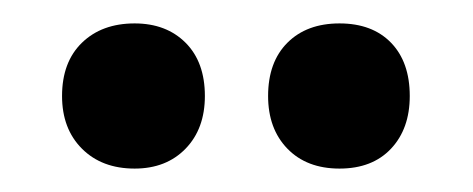

<svg xmlns="http://www.w3.org/2000/svg" viewBox="-20 -625 404 164"><path d="M155 -543Q155 -515 138.5 -498Q122 -481 95 -481Q67 -481 50 -498Q33 -515 33 -543Q33 -572 50 -588.5Q67 -605 95 -605Q122 -605 138.5 -588.5Q155 -572 155 -543ZM330 -543Q330 -515 314 -498Q298 -481 270 -481Q242 -481 225.5 -498Q209 -515 209 -543Q209 -572 225.5 -588.5Q242 -605 270 -605Q298 -605 314 -588.5Q330 -572 330 -543Z"/></svg>

Font: Rasa
Style: Bold
Weight: 700
Designer: Anna Giedrys (Yrsa+Rasa design), David Brezina (Yrsa art-direction, Rasa art-direction, design)
Foundry: Rosetta Type Foundry
Version: Version 2.004